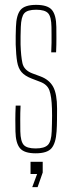

<svg xmlns="http://www.w3.org/2000/svg" viewBox="-20 -625 297 789"><path d="M126.5 5Q79.5 5 62 -16Q44.5 -37 43.5 -85Q43 -107 43 -133Q43 -159 44.5 -191H64.5Q63 -159.5 63.2 -134Q63.5 -108.5 63.5 -85Q64.5 -44 77.5 -29.5Q90.5 -15 126.5 -15Q162.5 -15 176.8 -29.5Q191 -44 192.5 -85Q193 -101 193.5 -117.5Q194 -134 194 -149.8Q194 -165.5 193.5 -179Q192 -228.5 183.2 -253.2Q174.5 -278 144.5 -289L110.5 -302Q82 -313 68.5 -328.8Q55 -344.5 50.5 -371.2Q46 -398 44.5 -442Q44 -461.5 44.5 -478Q45 -494.5 45.5 -514Q47 -563 64.2 -584Q81.5 -605 128.5 -605Q176 -605 193.5 -584Q211 -563 211.5 -514Q211.5 -493 211.8 -467.8Q212 -442.5 210.5 -410H190.5Q191.5 -431 191.8 -449Q192 -467 191.8 -483Q191.5 -499 191.5 -514Q191 -556 177.8 -570.5Q164.5 -585 128.5 -585Q92.5 -585 79.8 -570.5Q67 -556 65.5 -514Q65 -493 64.5 -476.5Q64 -460 64.5 -442Q66 -394 72.2 -365.5Q78.5 -337 111.5 -324L146.5 -311Q182.5 -297.5 198.5 -268.2Q214.5 -239 214.5 -179Q214.5 -157.5 214.2 -132.2Q214 -107 212.5 -85Q209.5 -37 191.8 -16Q174 5 126.5 5ZM112.5 144 132.5 90H105.5V40H155.5V84L134.5 144Z"/></svg>

Font: Big Shoulders Display Thin Thin
Style: Regular
Weight: 250
Version: Version 2.002